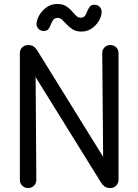

<svg xmlns="http://www.w3.org/2000/svg" viewBox="-20 -937 697 967"><path d="M121 10Q104 10 92 -2Q80 -14 80 -31V-668Q80 -687 92 -698.5Q104 -710 121 -710Q141 -710 151.5 -701.5Q162 -693 170 -679L515 -122L500 -81L495 -669Q495 -687 506.5 -698.5Q518 -710 536 -710Q554 -710 565.5 -698.5Q577 -687 577 -669V-31Q577 -14 565 -2Q553 10 536 10Q517 10 506.5 2Q496 -6 488 -19L117 -617L159 -605L163 -31Q163 -14 151.5 -2Q140 10 121 10ZM200 -781Q182 -781 171.5 -794.5Q161 -808 165 -827Q169 -847 182.5 -867.5Q196 -888 218 -902.5Q240 -917 268 -917Q295 -917 312 -906.5Q329 -896 340.5 -882.5Q352 -869 362.5 -858.5Q373 -848 386 -848Q401 -848 408 -857.5Q415 -867 419 -879Q424 -892 431.5 -902.5Q439 -913 457 -913Q474 -913 484.5 -899.5Q495 -886 491 -867Q488 -847 474.5 -826.5Q461 -806 439.5 -792Q418 -778 390 -778Q364 -778 347 -788.5Q330 -799 317.5 -812.5Q305 -826 294 -836.5Q283 -847 269 -847Q254 -846 247.5 -836Q241 -826 236 -814Q232 -802 224.5 -791.5Q217 -781 200 -781Z"/></svg>

Font: National Park
Style: Regular
Weight: 400
Designer: Andrea Herstowski, Ben Hoepner
Version: Version 1.009